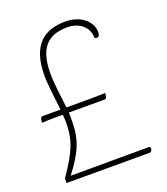

<svg xmlns="http://www.w3.org/2000/svg" viewBox="-130 -791 768 883"><g transform="rotate(-20 254.0 -350.0)"><path d="M458 -26C330 -26 201 -25 73 -25C140 -113 165 -167 165 -261C165 -275 165 -288 164 -301H340C346 -301 350 -307 351 -315L352 -329C342 -328 310 -327 300 -327H162C156 -387 146 -441 146 -499C146 -644 216 -672 292 -672C344 -672 393 -642 393 -582C395 -581 399 -580 403 -580C410 -580 418 -584 418 -603C418 -652 371 -700 292 -700C198 -700 117 -659 117 -498C117 -452 127 -386 133 -327H45C39 -327 35 -321 34 -313L33 -299C46 -300 80 -301 93 -301H135C136 -288 137 -275 137 -263C137 -173 112 -122 44 -22V0H450C458 0 463 -8 463 -16C463 -20 462 -24 458 -26Z"/></g></svg>

Font: Arima Koshi Thin
Style: Regular
Weight: 250
Designer: Joana Correia and Natanael Gama
Foundry: NDISCOVER
Version: Version 1.019;PS 001.019;hotconv 1.0.88;makeotf.lib2.5.64775